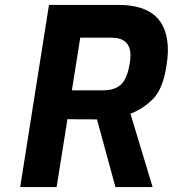

<svg xmlns="http://www.w3.org/2000/svg" viewBox="-20 -760 702 780"><path d="M179 -740H462Q662 -740 662 -556Q662 -528 656 -492Q642 -399 602 -358.5Q562 -318 510 -298L600 0H449L374 -275Q289 -275 254 -276L210 0H62ZM397 -393Q447 -393 472 -417Q497 -441 507 -502Q510 -520 510 -535Q510 -607 432 -607H306L272 -393Z"/></svg>

Font: Exo
Style: Bold Italic
Weight: 700
Italic angle: -9°
Designer: Natanael Gama
Foundry: Natanael Gama
Version: Version 1.500; ttfautohint (v1.6)